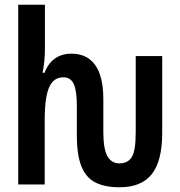

<svg xmlns="http://www.w3.org/2000/svg" viewBox="-20 -780 761 812"><path d="M486 12Q424 12 384 -8Q344 -28 324.5 -76Q305 -124 305 -208V-333Q305 -396 292 -424.5Q279 -453 249 -453Q219 -453 201.5 -433Q184 -413 176.5 -372.5Q169 -332 169 -269V0H57V-760H170V-574Q170 -547 167.5 -521.5Q165 -496 160 -472H168Q178 -498 194.5 -516.5Q211 -535 233 -544Q255 -553 281 -553Q327 -553 357 -531Q387 -509 402 -466.5Q417 -424 417 -362V-223Q417 -149 434.5 -119Q452 -89 485 -89Q521 -89 537.5 -116Q554 -143 554 -221V-543H666V-218Q666 -99 622 -43.5Q578 12 486 12Z"/></svg>

Font: Noto Sans Display ExtraCondensed SemiBold
Style: Regular
Weight: 600
Width: 2
Designer: Monotype Design Team
Foundry: Monotype Imaging Inc.
Version: Version 2.003